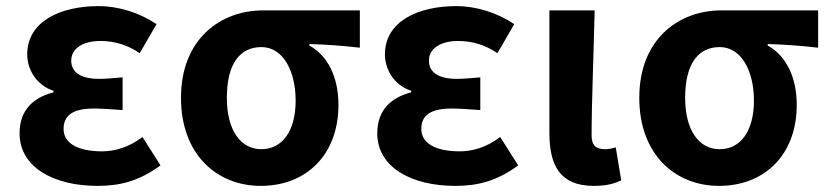

<svg xmlns="http://www.w3.org/2000/svg" viewBox="-20 -594 2709 628"><path d="M299 14C371 14 434 -1 505 -53L446 -146C401 -111 353 -99 314 -99C232 -99 188 -127 188 -172C188 -218 220 -239 287 -239C317 -239 349 -236 381 -234V-341C355 -339 328 -336 305 -336C243 -336 213 -358 213 -396C213 -436 252 -460 309 -460C354 -460 398 -447 437 -420L492 -515C437 -552 369 -574 302 -574C179 -574 69 -525 69 -416C69 -369 97 -316 155 -297V-292C89 -275 44 -234 44 -158C44 -46 157 14 299 14Z M833 14C980 14 1087 -86 1087 -251C1087 -342 1052 -412 992 -445V-450C1052 -448 1095 -445 1157 -438V-560H840C702 -560 572 -467 572 -274C572 -88 690 14 833 14ZM835 -106C767 -106 722 -168 722 -274C722 -390 768 -440 835 -440C907 -440 947 -360 947 -265C947 -165 903 -106 835 -106Z M1469 14C1541 14 1604 -1 1675 -53L1616 -146C1571 -111 1523 -99 1484 -99C1402 -99 1358 -127 1358 -172C1358 -218 1390 -239 1457 -239C1487 -239 1519 -236 1551 -234V-341C1525 -339 1498 -336 1475 -336C1413 -336 1383 -358 1383 -396C1383 -436 1422 -460 1479 -460C1524 -460 1568 -447 1607 -420L1662 -515C1607 -552 1539 -574 1472 -574C1349 -574 1239 -525 1239 -416C1239 -369 1267 -316 1325 -297V-292C1259 -275 1214 -234 1214 -158C1214 -46 1327 14 1469 14Z M1922 14C1966 14 1990 6 2012 -4L1994 -112C1982 -108 1969 -106 1960 -106C1930 -106 1915 -117 1915 -152C1915 -257 1922 -423 1925 -560H1777V-159C1777 -54 1811 14 1922 14Z M2332 14C2479 14 2586 -86 2586 -251C2586 -342 2551 -412 2491 -445V-450C2551 -448 2594 -445 2656 -438V-560H2339C2201 -560 2071 -467 2071 -274C2071 -88 2189 14 2332 14ZM2334 -106C2266 -106 2221 -168 2221 -274C2221 -390 2267 -440 2334 -440C2406 -440 2446 -360 2446 -265C2446 -165 2402 -106 2334 -106Z"/></svg>

Font: Noto Sans KR Bold
Style: Regular
Weight: 700
Designer: Ryoko NISHIZUKA  (kana & ideographs); Paul D. Hunt (Latin, Greek & Cyrillic); Wenlong ZHANG  (bopomofo); Sandoll Communi
Foundry: Adobe Systems Incorporated
Version: Version 1.004;PS 1.004;hotconv 1.0.82;makeotf.lib2.5.63406